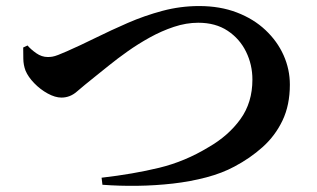

<svg xmlns="http://www.w3.org/2000/svg" viewBox="-20 -652 1040 629"><path d="M312.8 -69.8Q417.4 -81.9 501.7 -102.4Q586.1 -122.9 663.2 -169.8Q728.2 -207.1 767.5 -261.5Q806.9 -315.8 806.9 -391.3Q806.9 -440.1 786.1 -482.5Q765.3 -525 725.8 -551.2Q686.2 -577.5 629.5 -577.5Q590.1 -577.5 549.6 -564Q509.1 -550.5 470.5 -529.1Q431.9 -507.7 398.1 -483.7Q364.2 -459.7 337.6 -438.1Q311.1 -416.4 294.1 -403.2Q253.5 -370.8 231.4 -351.6Q209.2 -332.3 181.2 -332.3Q160.9 -332.3 136.4 -345.6Q111.9 -359 92.1 -379.5Q72.3 -399.9 63.6 -420.6Q56.6 -439.4 56.4 -459.4Q56.3 -479.4 56 -496.4L70.2 -503Q80.9 -490.3 98.8 -477.7Q116.7 -465.2 136.5 -465.2Q143.9 -465.2 151.6 -466.4Q159.3 -467.7 170.7 -472.1Q182.2 -476.4 198.3 -483.6Q242.7 -503.1 293.1 -528Q343.6 -552.9 398.6 -576.9Q453.6 -600.8 512.3 -616.5Q571.1 -632.2 632.4 -632.2Q701.1 -632.2 756 -611.1Q810.9 -590.1 849.7 -553.5Q888.5 -517 909.1 -470.9Q929.6 -424.8 929.6 -374.7Q929.6 -307.8 905.6 -257.4Q881.6 -207.1 840.5 -170.3Q799.5 -133.5 747.9 -106.3Q707.7 -84.6 655.7 -70.9Q603.8 -57.2 546.3 -50.6Q488.7 -44.1 429.9 -43.3Q371.2 -42.5 315.6 -46.7Z"/></svg>

Font: Noto Serif KR ExtraLight
Style: Regular
Weight: 200
Designer: Ryoko NISHIZUKA 西塚涼子 (kana & ideographs); Frank Grießhammer (Latin, Greek & Cyrillic); Wenlong ZHANG 张文龙 (bopomofo); San
Foundry: Adobe
Version: Version 2.002-H1;hotconv 1.1.0;makeotfexe 2.6.0